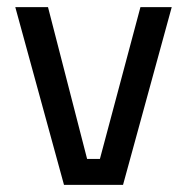

<svg xmlns="http://www.w3.org/2000/svg" viewBox="-20 -520 525 540"><path d="M160 0 23 -500H115L225 -73H261L375 -500H463L326 0Z"/></svg>

Font: Cairo Play Medium
Style: Regular
Weight: 500
Version: Version 3.119